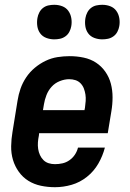

<svg xmlns="http://www.w3.org/2000/svg" viewBox="-20 -772 540 800"><path d="M209 8Q179 8 150.5 2Q122 -4 98.5 -18.5Q75 -33 58.5 -56Q42 -79 34 -106Q26 -133 26.5 -163Q27 -193 32 -222L53 -352Q57 -378 65.5 -402.5Q74 -427 89 -449.5Q104 -472 125 -489.5Q146 -507 170 -518.5Q194 -530 219.5 -534Q245 -538 270 -538Q300 -538 328.5 -532Q357 -526 380 -511Q403 -496 419 -473Q435 -450 442 -423Q449 -396 449 -366.5Q449 -337 444 -308L429 -217H143L142 -207Q139 -193 138 -179Q137 -165 139 -151.5Q141 -138 146.5 -126Q152 -114 161 -105Q170 -96 182.5 -92Q195 -88 209 -88Q225 -88 240.5 -91.5Q256 -95 269.5 -104.5Q283 -114 292 -127.5Q301 -141 305 -157H417Q408 -122 389.5 -90Q371 -58 342 -35Q313 -12 278.5 -2Q244 8 209 8ZM159 -313H332L334 -323Q336 -337 337 -351Q338 -365 336 -378Q334 -391 329.5 -403Q325 -415 316 -424.5Q307 -434 294.5 -438Q282 -442 268 -442Q249 -442 229 -434Q209 -426 195 -410.5Q181 -395 173.5 -375.5Q166 -356 163 -337ZM406 -608Q389 -608 373 -614Q357 -620 347.5 -633Q338 -646 335.5 -663Q333 -680 336 -697Q338 -709 344 -720.5Q350 -732 360 -739.5Q370 -747 382 -749.5Q394 -752 406 -752Q424 -752 439.5 -746Q455 -740 464.5 -727Q474 -714 477 -697Q480 -680 477 -663Q475 -651 469 -639.5Q463 -628 452.5 -620.5Q442 -613 430 -610.5Q418 -608 406 -608ZM206 -608Q189 -608 173 -614Q157 -620 147.5 -633Q138 -646 135.5 -663Q133 -680 136 -697Q138 -709 144 -720.5Q150 -732 160 -739.5Q170 -747 182 -749.5Q194 -752 206 -752Q224 -752 239.5 -746Q255 -740 264.5 -727Q274 -714 277 -697Q280 -680 277 -663Q275 -651 269 -639.5Q263 -628 252.5 -620.5Q242 -613 230 -610.5Q218 -608 206 -608Z"/></svg>

Font: Iosevka Curly Oblique
Style: Bold
Weight: 700
Italic angle: -9°
Monospace: yes
Designer: Belleve Invis
Foundry: Belleve Invis
Version: Version 11.1.0; ttfautohint (v1.8.3)